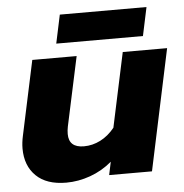

<svg xmlns="http://www.w3.org/2000/svg" viewBox="-49 -697 726 759"><g transform="rotate(-5 313.5 -317.0)"><path d="M216 -649H560L536 -536H192ZM23 -134Q23 -158 29 -185L92 -480H268L209 -205Q206 -190 206 -176Q206 -122 266 -122Q300 -122 331.5 -138Q363 -154 388 -185L451 -480H627L525 0H355L366 -52Q327 -19 279.5 -2Q232 15 184 15Q106 15 64.5 -25.5Q23 -66 23 -134Z"/></g></svg>

Font: Prompt
Style: Bold Italic
Weight: 700
Italic angle: -12°
Designer: Katatrad Team
Foundry: CadsonDemak
Version: Version 1.001